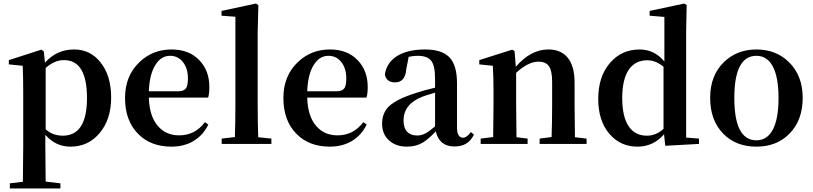

<svg xmlns="http://www.w3.org/2000/svg" viewBox="-20 -820 4633 1094"><path d="M36.1 253.9V224.6L110.4 215.8Q112.3 75.2 112.3 15.6V-298.8Q112.3 -375 109.4 -445.3L30.3 -453.1V-477.5L215.8 -537.1L229.5 -527.3L236.3 -462.9Q302.7 -538.1 402.3 -538.1Q494.1 -538.1 551.8 -465.8Q613.3 -390.6 613.3 -264.2Q613.3 -137.7 545.9 -59.6Q481.4 15.6 381.8 15.6Q296.9 15.6 238.3 -51.8V15.6Q238.3 74.2 240.2 214.8L324.2 224.6V253.9ZM337.9 -46.9Q475.6 -46.9 475.6 -261.7Q475.6 -477.5 344.7 -477.5Q290 -477.5 240.2 -432.6V-83Q280.3 -46.9 337.9 -46.9Z M957 15.6Q838.9 15.6 767.6 -56.6Q692.4 -131.8 692.4 -261.7Q692.4 -387.7 774.4 -465.8Q849.6 -538.1 958 -538.1Q1056.6 -538.1 1115.2 -477.5Q1172.9 -418 1172.9 -324.2Q1172.9 -287.1 1166 -263.7H828.1Q831.1 -156.2 880.9 -100.6Q925.8 -48.8 1001 -48.8Q1091.8 -48.8 1147.5 -124L1167 -110.4Q1137.7 -49.8 1083.5 -17.1Q1029.3 15.6 957 15.6ZM828.1 -299.8H995.1Q1027.3 -299.8 1040 -317.4Q1050.8 -333 1050.8 -372.1Q1050.8 -430.7 1022.5 -466.3Q994.1 -502 949.2 -502Q899.4 -502 868.2 -454.1Q832 -401.4 828.1 -299.8Z M1243.2 0V-30.3L1318.4 -39.1Q1321.3 -131.8 1321.3 -229.5V-724.6L1242.2 -730.5V-757.8L1438.5 -799.8L1452.1 -791L1448.2 -635.7V-229.5Q1448.2 -131.8 1451.2 -38.1L1526.4 -30.3V0Z M1859.4 15.6Q1741.2 15.6 1669.9 -56.6Q1594.7 -131.8 1594.7 -261.7Q1594.7 -387.7 1676.8 -465.8Q1752 -538.1 1860.4 -538.1Q1959 -538.1 2017.6 -477.5Q2075.2 -418 2075.2 -324.2Q2075.2 -287.1 2068.4 -263.7H1730.5Q1733.4 -156.2 1783.2 -100.6Q1828.1 -48.8 1903.3 -48.8Q1994.1 -48.8 2049.8 -124L2069.3 -110.4Q2040 -49.8 1985.8 -17.1Q1931.6 15.6 1859.4 15.6ZM1730.5 -299.8H1897.5Q1929.7 -299.8 1942.4 -317.4Q1953.1 -333 1953.1 -372.1Q1953.1 -430.7 1924.8 -466.3Q1896.5 -502 1851.6 -502Q1801.8 -502 1770.5 -454.1Q1734.4 -401.4 1730.5 -299.8Z M2298.8 15.6Q2236.3 15.6 2197.3 -19.5Q2157.2 -54.7 2157.2 -115.2Q2157.2 -177.7 2198.2 -215.8Q2242.2 -256.8 2352.5 -291Q2398.4 -306.6 2459 -320.3V-370.1Q2459 -446.3 2436.5 -474.6Q2415 -502 2359.4 -502Q2335 -502 2308.6 -496.1L2294.9 -425.8Q2289.1 -350.6 2231.4 -350.6Q2181.6 -350.6 2172.9 -395.5Q2182.6 -461.9 2241.2 -500Q2301.8 -538.1 2402.3 -538.1Q2498 -538.1 2541 -493.2Q2584 -448.2 2584 -345.7V-93.8Q2584 -35.2 2619.1 -35.2Q2638.7 -35.2 2663.1 -67.4L2680.7 -52.7Q2662.1 -16.6 2634.8 -1Q2608.4 14.6 2569.3 14.6Q2483.4 14.6 2462.9 -71.3Q2418 -24.4 2387.7 -6.8Q2349.6 15.6 2298.8 15.6ZM2357.4 -47.9Q2380.9 -47.9 2403.3 -59.6Q2423.8 -70.3 2459 -99.6V-292Q2454.1 -291 2446.3 -288.1Q2399.4 -274.4 2385.7 -268.6Q2279.3 -226.6 2279.3 -132.8Q2279.3 -90.8 2300.8 -68.4Q2321.3 -47.9 2357.4 -47.9Z M2718.8 0V-30.3L2790 -39.1Q2792 -150.4 2792 -229.5V-299.8Q2792 -382.8 2788.1 -445.3L2710.9 -453.1V-477.5L2898.4 -537.1L2912.1 -528.3L2918.9 -439.5Q3003.9 -538.1 3104.5 -538.1Q3175.8 -538.1 3213.9 -492.2Q3253.9 -444.3 3253.9 -348.6V-229.5Q3253.9 -149.4 3255.9 -38.1L3322.3 -30.3V0H3054.7V-30.3L3123 -39.1Q3126 -121.1 3126 -229.5V-354.5Q3126 -417 3107.4 -443.4Q3088.9 -468.8 3048.8 -468.8Q2990.2 -468.8 2920.9 -405.3V-229.5Q2920.9 -149.4 2922.9 -38.1L2986.3 -30.3V0Z M3612.3 15.6Q3514.6 15.6 3452.1 -57.6Q3388.7 -131.8 3388.7 -255.9Q3388.7 -385.7 3457 -462.9Q3522.5 -538.1 3625 -538.1Q3708 -538.1 3765.6 -469.7V-723.6L3681.6 -730.5V-757.8L3878.9 -799.8L3892.6 -791L3889.6 -636.7V-36.1L3962.9 -30.3V0L3770.5 10.7L3763.7 -54.7Q3702.1 15.6 3612.3 15.6ZM3666 -46.9Q3718.8 -46.9 3760.7 -85.9V-439.5Q3716.8 -476.6 3668 -476.6Q3604.5 -476.6 3567.4 -429.7Q3525.4 -374 3525.4 -261.7Q3525.4 -150.4 3565.4 -95.7Q3601.6 -46.9 3666 -46.9Z M4101.6 -57.6Q4026.4 -133.8 4026.4 -262.7Q4026.4 -389.6 4104.5 -465.8Q4178.7 -538.1 4290 -538.1Q4401.4 -538.1 4474.6 -466.8Q4553.7 -389.6 4553.7 -262.7Q4553.7 -133.8 4477.5 -57.6Q4405.3 15.6 4289.6 15.6Q4173.8 15.6 4101.6 -57.6ZM4290 -20.5Q4350.6 -20.5 4382.8 -80.1Q4416 -141.6 4416 -261.2Q4416 -380.9 4382.8 -442.4Q4350.6 -502 4290 -502Q4164.1 -502 4164.1 -261.7Q4164.1 -20.5 4290 -20.5Z"/></svg>

Font: Bpmf GenYo Min B
Style: B
Weight: 700
Foundry: But Ko
Version: Version 1.320